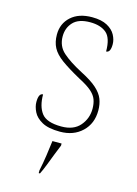

<svg xmlns="http://www.w3.org/2000/svg" viewBox="-116 -606 638 891"><g transform="rotate(15 202.5 -160.5)"><path d="M206 10Q150 10 119.5 -7Q89 -24 77 -48.5Q65 -73 65 -95Q65 -137 86 -137Q86 -80 110.5 -47.5Q135 -15 206 -15Q265 -15 295 -50Q325 -85 325 -132Q325 -156 318 -175.5Q311 -195 290.5 -213Q270 -231 229 -252Q171 -284 137.5 -308.5Q104 -333 90 -359.5Q76 -386 76 -422Q76 -475 113 -508.5Q150 -542 214 -542Q259 -542 286.5 -527Q314 -512 326 -489.5Q338 -467 338 -445Q338 -405 317 -405Q317 -470 289 -493.5Q261 -517 211 -517Q156 -517 130 -489.5Q104 -462 104 -421Q104 -374 137 -344.5Q170 -315 231 -283Q282 -257 308 -233.5Q334 -210 343.5 -185.5Q353 -161 353 -131Q353 -68 312 -29Q271 10 206 10ZM161 208Q169 170 174.5 132Q180 94 184 61H228V71Q219 92 208.5 119.5Q198 147 187.5 174Q177 201 167 221H161Z"/></g></svg>

Font: Noto Serif Myanmar Thin
Style: Regular
Weight: 100
Designer: Ben Mitchell and the Monotype Design Team
Foundry: Monotype Imaging Inc.
Version: Version 2.106; ttfautohint (v1.8.4.7-5d5b)